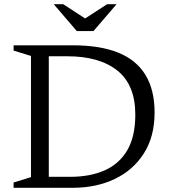

<svg xmlns="http://www.w3.org/2000/svg" viewBox="-20 -891 803 911"><path d="M622 -347Q622 -488 537 -556Q452 -624 299.5 -624H159.5V-676H325.5Q455.5 -676 541.5 -641Q627.5 -606 670.5 -535Q713.5 -464 713.5 -357Q713.5 -243.5 663 -163.8Q612.5 -84 524.8 -42Q437 0 325.5 0H159.5V-52H313Q407 -52 476.2 -82.5Q545.5 -113 583.8 -178Q622 -243 622 -347ZM44.5 0V-25L127 -50.5V-625.5L44.5 -651V-676H211.5V0ZM391.5 -798.5H376.5L488 -871H533L423.5 -743.5H344.5L235 -871H280Z"/></svg>

Font: Newsreader 16pt 16pt
Style: Regular
Weight: 400
Version: Version 1.003